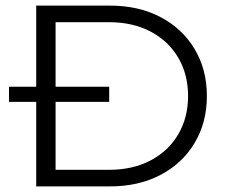

<svg xmlns="http://www.w3.org/2000/svg" viewBox="-20 -664 804 684"><path d="M109 -644H372Q474 -644 552 -603Q630 -562 673.5 -489Q717 -416 717 -322Q717 -228 673.5 -155Q630 -82 552 -41Q474 0 372 0H109ZM368 -59Q453 -59 516.5 -92.5Q580 -126 615 -185.5Q650 -245 650 -322Q650 -399 615 -458.5Q580 -518 516.5 -551.5Q453 -585 368 -585H178V-59ZM12 -355H369V-301H12Z"/></svg>

Font: Montserrat Ace
Style: Regular
Weight: 400
Designer: Julieta Ulanovsky
Foundry: Julieta Ulanovsky
Version: Version 1